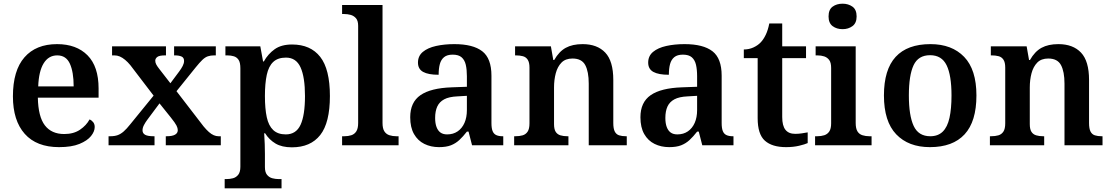

<svg xmlns="http://www.w3.org/2000/svg" viewBox="-20 -787 6019 1040"><path d="M300 10Q178 10 114 -62Q50 -134 50 -265Q50 -405 112.5 -476.5Q175 -548 289 -548Q394 -548 454 -487.5Q514 -427 514 -308V-258H185Q187 -155 223 -108Q259 -61 328 -61Q379 -61 413.5 -84.5Q448 -108 465 -140Q476 -136 484.5 -125.5Q493 -115 493 -99Q493 -75 473 -50Q453 -25 410.5 -7.5Q368 10 300 10ZM379 -319Q379 -397 358.5 -442Q338 -487 290 -487Q243 -487 216.5 -444Q190 -401 187 -319Z M568 0V-49H577Q601 -49 617.5 -55Q634 -61 650 -75Q666 -89 685 -113L812 -269L686 -434Q672 -451 657.5 -463Q643 -475 629 -481Q615 -487 600 -487H587V-536H879V-487H875Q843 -487 832 -478.5Q821 -470 821 -458Q821 -448 826.5 -437.5Q832 -427 844 -412L903 -336L950 -399Q962 -415 969.5 -429.5Q977 -444 977 -457Q977 -475 963 -481Q949 -487 927 -487H923V-536H1149V-487H1140Q1121 -487 1106 -482Q1091 -477 1076 -462.5Q1061 -448 1040 -422L936 -293L1083 -102Q1098 -84 1111.5 -72Q1125 -60 1138 -54.5Q1151 -49 1163 -49H1176V0H878V-49H883Q913 -49 928 -57.5Q943 -66 943 -82Q943 -93 936 -107Q929 -121 905 -151L844 -227L777 -137Q768 -125 760 -110Q752 -95 752 -81Q752 -65 766 -57Q780 -49 813 -49H817V0Z M1197 233V183H1207Q1225 183 1242 178.5Q1259 174 1270.5 159.5Q1282 145 1282 116V-417Q1282 -448 1272.5 -462.5Q1263 -477 1247 -482Q1231 -487 1211 -487H1201V-536H1390L1405 -454H1409Q1432 -495 1468 -520.5Q1504 -546 1562 -546Q1662 -546 1714.5 -479Q1767 -412 1767 -267Q1767 -122 1714.5 -55.5Q1662 11 1561 11Q1507 11 1472.5 -9.5Q1438 -30 1416 -65H1411Q1413 -37 1414 -6.5Q1415 24 1415 47V118Q1415 146 1426.5 160Q1438 174 1455 178.5Q1472 183 1489 183H1505V233ZM1528 -59Q1584 -59 1608 -111Q1632 -163 1632 -267Q1632 -369 1608 -422Q1584 -475 1529 -475Q1485 -475 1460 -451.5Q1435 -428 1425 -381.5Q1415 -335 1415 -267Q1415 -198 1425 -152Q1435 -106 1460 -82.5Q1485 -59 1528 -59Z M1833 0V-49H1845Q1866 -49 1883 -54.5Q1900 -60 1910 -75.5Q1920 -91 1920 -121V-647Q1920 -675 1908 -688.5Q1896 -702 1879 -706.5Q1862 -711 1845 -711H1833V-760H2052V-121Q2052 -91 2062 -75.5Q2072 -60 2089.5 -54.5Q2107 -49 2127 -49H2139V0Z M2358 10Q2314 10 2278.5 -7.5Q2243 -25 2222.5 -61Q2202 -97 2202 -152Q2202 -233 2257.5 -271.5Q2313 -310 2427 -314L2509 -317V-374Q2509 -410 2503 -436Q2497 -462 2480.5 -476.5Q2464 -491 2432 -491Q2402 -491 2385.5 -477.5Q2369 -464 2362.5 -440Q2356 -416 2356 -382Q2300 -382 2272 -397.5Q2244 -413 2244 -448Q2244 -484 2270.5 -506Q2297 -528 2342 -538Q2387 -548 2441 -548Q2542 -548 2592 -509.5Q2642 -471 2642 -377V-121Q2642 -93 2648 -77.5Q2654 -62 2667.5 -55.5Q2681 -49 2703 -49H2706V0H2537L2518 -74H2509Q2488 -47 2468 -28.5Q2448 -10 2422.5 0Q2397 10 2358 10ZM2402 -59Q2435 -59 2459 -75.5Q2483 -92 2496 -121.5Q2509 -151 2509 -191V-268L2458 -265Q2412 -263 2386 -249Q2360 -235 2348.5 -210Q2337 -185 2337 -148Q2337 -119 2344.5 -99Q2352 -79 2366 -69Q2380 -59 2402 -59Z M2765 0V-49H2771Q2794 -49 2811 -54Q2828 -59 2838 -74Q2848 -89 2848 -119V-421Q2848 -449 2838.5 -463.5Q2829 -478 2812.5 -482.5Q2796 -487 2774 -487H2770V-536H2964L2977 -462H2982Q3008 -508 3044.5 -528Q3081 -548 3136 -548Q3215 -548 3258.5 -502Q3302 -456 3302 -354V-121Q3302 -90 3310 -74.5Q3318 -59 3333.5 -54Q3349 -49 3371 -49H3375V0H3169V-334Q3169 -399 3150 -434.5Q3131 -470 3081 -470Q3043 -470 3021.5 -448Q3000 -426 2990.5 -390.5Q2981 -355 2981 -313V-115Q2981 -87 2990 -73Q2999 -59 3015.5 -54Q3032 -49 3054 -49H3059V0Z M3605 10Q3561 10 3525.5 -7.5Q3490 -25 3469.5 -61Q3449 -97 3449 -152Q3449 -233 3504.5 -271.5Q3560 -310 3674 -314L3756 -317V-374Q3756 -410 3750 -436Q3744 -462 3727.5 -476.5Q3711 -491 3679 -491Q3649 -491 3632.5 -477.5Q3616 -464 3609.5 -440Q3603 -416 3603 -382Q3547 -382 3519 -397.5Q3491 -413 3491 -448Q3491 -484 3517.5 -506Q3544 -528 3589 -538Q3634 -548 3688 -548Q3789 -548 3839 -509.5Q3889 -471 3889 -377V-121Q3889 -93 3895 -77.5Q3901 -62 3914.5 -55.5Q3928 -49 3950 -49H3953V0H3784L3765 -74H3756Q3735 -47 3715 -28.5Q3695 -10 3669.5 0Q3644 10 3605 10ZM3649 -59Q3682 -59 3706 -75.5Q3730 -92 3743 -121.5Q3756 -151 3756 -191V-268L3705 -265Q3659 -263 3633 -249Q3607 -235 3595.5 -210Q3584 -185 3584 -148Q3584 -119 3591.5 -99Q3599 -79 3613 -69Q3627 -59 3649 -59Z M4238 10Q4162 10 4123 -25Q4084 -60 4084 -147V-472H4009V-519Q4037 -519 4061 -530Q4085 -541 4101 -558Q4116 -574 4128 -599Q4140 -624 4147 -660H4217V-536H4346V-472H4217V-153Q4217 -106 4234.5 -84Q4252 -62 4287 -62Q4305 -62 4322 -64.5Q4339 -67 4355 -70V-12Q4340 -5 4308.5 2.5Q4277 10 4238 10Z M4395 0V-49H4407Q4428 -49 4445 -54.5Q4462 -60 4472 -75Q4482 -90 4482 -119V-419Q4482 -448 4471.5 -462Q4461 -476 4444.5 -481.5Q4428 -487 4407 -487H4398V-536H4615V-121Q4615 -91 4624.5 -75.5Q4634 -60 4651.5 -54.5Q4669 -49 4689 -49H4701V0ZM4544 -629Q4512 -629 4490 -645.5Q4468 -662 4468 -698Q4468 -735 4490 -751Q4512 -767 4544 -767Q4575 -767 4597.5 -751Q4620 -735 4620 -698Q4620 -662 4597.5 -645.5Q4575 -629 4544 -629Z M5017 10Q4901 10 4834.5 -59.5Q4768 -129 4768 -270Q4768 -410 4831.5 -479Q4895 -548 5020 -548Q5136 -548 5202.5 -479Q5269 -410 5269 -270Q5269 -129 5205 -59.5Q5141 10 5017 10ZM5019 -49Q5061 -49 5086.5 -74Q5112 -99 5123 -148.5Q5134 -198 5134 -270Q5134 -379 5107.5 -433.5Q5081 -488 5018 -488Q4954 -488 4928.5 -433.5Q4903 -379 4903 -270Q4903 -161 4929 -105Q4955 -49 5019 -49Z M5342 0V-49H5348Q5371 -49 5388 -54Q5405 -59 5415 -74Q5425 -89 5425 -119V-421Q5425 -449 5415.5 -463.5Q5406 -478 5389.5 -482.5Q5373 -487 5351 -487H5347V-536H5541L5554 -462H5559Q5585 -508 5621.5 -528Q5658 -548 5713 -548Q5792 -548 5835.5 -502Q5879 -456 5879 -354V-121Q5879 -90 5887 -74.5Q5895 -59 5910.5 -54Q5926 -49 5948 -49H5952V0H5746V-334Q5746 -399 5727 -434.5Q5708 -470 5658 -470Q5620 -470 5598.5 -448Q5577 -426 5567.5 -390.5Q5558 -355 5558 -313V-115Q5558 -87 5567 -73Q5576 -59 5592.5 -54Q5609 -49 5631 -49H5636V0Z"/></svg>

Font: Noto Rashi Hebrew SemiBold
Style: Regular
Weight: 600
Version: Version 1.006